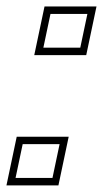

<svg xmlns="http://www.w3.org/2000/svg" viewBox="-28 -560 328 580"><path d="M75.5 -393.5 106.5 -540.5H263.5L232.5 -393.5ZM103 -416H214.5L236 -518H124.5ZM-8.5 0 22.5 -147H179.5L148.5 0ZM19 -22.5H130.5L152 -124.5H40.5Z"/></svg>

Font: Tourney Condensed ExtraLight
Style: Italic
Weight: 200
Width: 3
Italic angle: -12°
Designer: Tyler Finck
Foundry: Etcetera Type Co
Version: Version 1.010; ttfautohint (v1.8.3)